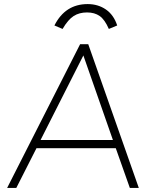

<svg xmlns="http://www.w3.org/2000/svg" viewBox="-20 -922 754 942"><path d="M661 0H617L548 -195H159L60 0H15L373 -705H413ZM389 -650 179 -235H534ZM555 -797 514 -780Q494 -826 469 -843.5Q444 -861 407 -861Q369 -861 341.5 -843.5Q314 -826 287 -780L247 -797Q300 -902 410 -902Q461 -902 499.5 -875.5Q538 -849 555 -797Z"/></svg>

Font: Iunito ExtraLight
Style: Italic
Weight: 200
Italic angle: -4.541°
Designer: Vernon Adams
Foundry: Vernon Adams
Version: Version 2.001;November 30, 2019;FontCreator 12.0.0.2547 64-b